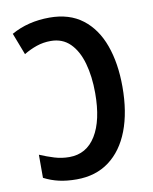

<svg xmlns="http://www.w3.org/2000/svg" viewBox="-83 -787 685 859"><g transform="rotate(-10 259.5 -357.0)"><path d="M196 10Q152 10 116.5 2Q81 -6 48 -23V-128Q81 -114 113.5 -104Q146 -94 181 -94Q259 -94 301.5 -163Q344 -232 344 -356Q344 -432 327 -492Q310 -552 275.5 -586Q241 -620 188 -620Q154 -620 123.5 -609.5Q93 -599 65 -582L27 -681Q103 -724 201 -724Q291 -724 350.5 -678.5Q410 -633 439.5 -551.5Q469 -470 469 -363Q469 -248 437 -164.5Q405 -81 344 -35.5Q283 10 196 10Z"/></g></svg>

Font: Noto Sans Condensed SemiBold
Style: Regular
Weight: 600
Width: 3
Designer: Monotype Design Team
Foundry: Monotype Imaging Inc.
Version: Version 2.013; ttfautohint (v1.8.4.7-5d5b)